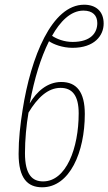

<svg xmlns="http://www.w3.org/2000/svg" viewBox="-20 -785 460 815"><path d="M159 10C276 10 340 -139 340 -301C340 -395 305 -437 240 -437C181 -437 135 -396 106 -346C127 -455 152 -537 188 -610C207 -597 245 -582 288 -582C381 -582 420 -634 420 -685C420 -738 386 -765 337 -765C200 -765 111 -543 76 -319C66 -255 59 -195 59 -132C59 -28 97 10 159 10ZM288 -607C252 -607 220 -620 201 -633C234 -692 279 -740 334 -740C374 -740 393 -719 393 -687C393 -646 366 -607 288 -607ZM163 -15C118 -15 86 -42 86 -135C86 -192 92 -255 101 -307C139 -370 183 -412 237 -412C287 -412 314 -379 314 -304C314 -156 261 -15 163 -15Z"/></svg>

Font: Noto Sans ExtraCondensed Thin
Style: Italic
Weight: 100
Width: 2
Italic angle: -12°
Designer: Monotype Design Team
Foundry: Monotype Imaging Inc.
Version: Version 2.013